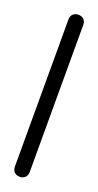

<svg xmlns="http://www.w3.org/2000/svg" viewBox="-86 -380 205 401"><g transform="rotate(20 16.5 -180.0)"><path d="M0 -17H33V-344H0ZM17 -33Q9 -33 4.5 -28.5Q0 -24 0 -17Q0 -9 4.5 -4.5Q9 0 17 0Q24 0 28.5 -4.5Q33 -9 33 -17Q33 -24 28.5 -28.5Q24 -33 17 -33ZM17 -360Q9 -360 4.5 -355.5Q0 -351 0 -344Q0 -336 4.5 -331.5Q9 -327 17 -327Q24 -327 28.5 -331.5Q33 -336 33 -344Q33 -351 28.5 -355.5Q24 -360 17 -360Z"/></g></svg>

Font: Wavefont Light
Style: Regular
Weight: 300
Version: Version 3.004;gftools[0.9.33]